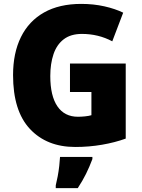

<svg xmlns="http://www.w3.org/2000/svg" viewBox="-20 -744 726 985"><path d="M339 -418H625V-33Q570 -13 503.5 -1.5Q437 10 366 10Q220 10 133.5 -82.5Q47 -175 47 -359Q47 -472 87.5 -554Q128 -636 206 -680Q284 -724 397 -724Q460 -724 515.5 -711.5Q571 -699 612 -679L556 -532Q485 -570 400 -570Q343 -570 307 -542.5Q271 -515 254.5 -466Q238 -417 238 -354Q238 -252 274.5 -198.5Q311 -145 380 -145Q396 -145 416 -147Q436 -149 449 -153V-272H339ZM454 72Q439 112 421.5 147.5Q404 183 379 221H266V207Q271 187 276 160.5Q281 134 284 107Q287 80 288 61H454Z"/></svg>

Font: Noto Sans Gurmukhi SemiCondensed Black
Style: Regular
Weight: 900
Width: 4
Designer: Jelle Bosma - Monotype Design Team
Foundry: Monotype Imaging Inc.
Version: Version 2.004; ttfautohint (v1.8.4.7-5d5b)